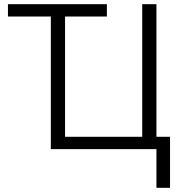

<svg xmlns="http://www.w3.org/2000/svg" viewBox="-20 -713 866 918"><path d="M18 -634H223V0H728V185H793V-59H728V-693H660V-59H291V-634H491V-693H18Z"/></svg>

Font: Repo Light
Style: Regular
Weight: 300
Designer: Stefan Peev
Foundry: Context Ltd
Version: Version 001.502